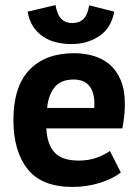

<svg xmlns="http://www.w3.org/2000/svg" viewBox="-20 -724 548 758"><path d="M33 0ZM457 -43Q427 -19 375.5 -2.5Q324 14 266 14Q145 14 89 -56.5Q33 -127 33 -250Q33 -382 96 -448Q159 -514 273 -514Q311 -514 347 -504Q383 -494 411 -471Q439 -448 456 -409Q473 -370 473 -312Q473 -291 470.5 -267Q468 -243 463 -217H163Q166 -154 195.5 -122Q225 -90 291 -90Q332 -90 364.5 -102.5Q397 -115 414 -128ZM271 -410Q220 -410 195.5 -379.5Q171 -349 166 -298H352Q356 -352 335.5 -381Q315 -410 271 -410ZM199 -704Q206 -665 222.5 -649Q239 -633 265 -633Q293 -633 309.5 -649Q326 -665 332 -703L431 -678Q419 -613 372 -581.5Q325 -550 262 -550Q231 -550 202 -557Q173 -564 150 -579.5Q127 -595 111 -619Q95 -643 89 -678Z"/></svg>

Font: PT Sans
Style: Bold
Weight: 700
Version: Version 2.003W OFL; ttfautohint (v1.6)